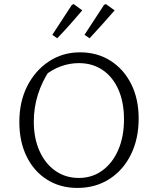

<svg xmlns="http://www.w3.org/2000/svg" viewBox="-20 -915 768 943"><path d="M360 8Q276 8 211.5 -32.5Q147 -73 111 -146Q75 -219 75 -316Q75 -416 114 -492.5Q153 -569 220.5 -613.5Q288 -658 373 -658Q458 -658 523 -616.5Q588 -575 624.5 -502Q661 -429 661 -333Q661 -233 623 -156Q585 -79 517 -35.5Q449 8 360 8ZM367 -41Q432 -41 482 -77Q532 -113 560.5 -178Q589 -243 589 -329Q589 -412 562 -474Q535 -536 485 -570.5Q435 -605 367 -605Q323 -605 279.5 -589.5Q236 -574 200 -544L226 -574Q146 -454 146 -318Q146 -236 174 -173.5Q202 -111 252 -76Q302 -41 367 -41ZM237 -744 333 -891 342 -895 384 -864Q355 -830 324 -795Q293 -760 261 -727ZM395 -744 491 -891 500 -895 543 -864Q513 -830 482 -795Q451 -760 420 -727Z"/></svg>

Font: Piazzolla 24pt Light
Style: Regular
Weight: 300
Designer: Juan Pablo del Peral
Foundry: Huerta Tipografica
Version: Version 2.005